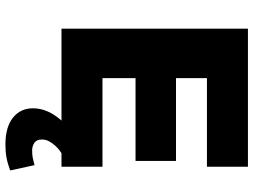

<svg xmlns="http://www.w3.org/2000/svg" viewBox="-136 -610 957 726"><g transform="rotate(90 343.0 -246.5)"><path d="M88 0V-705H610V-550H275V-433H588V-280H275V-155H610V0ZM526 212Q460 212 424.5 183.5Q389 155 389 108Q389 62 420.5 18.5Q452 -25 500 -49L559 0Q543 10 531.5 22.5Q520 35 513.5 47.5Q507 60 507 74Q507 94 519.5 102.5Q532 111 549 111Q565 111 577 108.5Q589 106 604 102L624 194Q597 204 575 208Q553 212 526 212Z"/></g></svg>

Font: Nunito Sans 6pt Black
Style: Regular
Weight: 900
Version: Version 3.101;gftools[0.9.27]